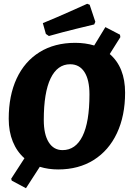

<svg xmlns="http://www.w3.org/2000/svg" viewBox="-20 -882 682 1013"><path d="M640 -393Q640 -271 597 -179.5Q554 -88 474.5 -38Q395 12 287 12Q235 12 190 -2L117 111L42 71L39 61L109 -47Q69 -82 47.5 -135Q26 -188 26 -255Q26 -378 68 -468Q110 -558 189 -607Q268 -656 377 -656Q430 -656 477 -642L536 -739L613 -699L615 -686L559 -597Q640 -527 640 -393ZM452 -384Q452 -461 425.5 -502Q399 -543 350 -543Q283 -543 247 -468.5Q211 -394 211 -249Q211 -173 237 -131.5Q263 -90 310 -90Q379 -90 415.5 -164Q452 -238 452 -384ZM238 -692 222 -703 206 -760Q277 -789 348.5 -821Q420 -853 440 -862L453 -857L483 -767L477 -753Q456 -748 384 -730.5Q312 -713 238 -692Z"/></svg>

Font: Alegreya SC ExtraBold
Style: Italic
Weight: 800
Italic angle: -7°
Designer: Juan Pablo del Peral
Foundry: Huerta Tipografica
Version: Version 2.007; ttfautohint (v1.6)